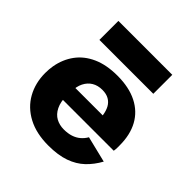

<svg xmlns="http://www.w3.org/2000/svg" viewBox="-182 -794 937 937"><g transform="rotate(45 286.5 -326.0)"><path d="M117 -198H537Q539 -210 539 -220.5Q539 -231 539 -237Q539 -310 510.5 -362Q482 -414 426.5 -442Q371 -470 291 -470Q216 -470 162.5 -446Q109 -422 77.5 -379Q46 -336 36 -279Q34 -267 33 -255Q32 -243 32 -230Q32 -161 62.5 -106.5Q93 -52 151.5 -21Q210 10 293 10Q360 10 406.5 -6.5Q453 -23 485 -53.5Q517 -84 540 -126L405 -159Q394 -140 378 -126.5Q362 -113 340.5 -106Q319 -99 291 -99Q261 -99 237 -112Q213 -125 198.5 -154Q184 -183 184 -230L186 -254Q186 -291 199 -316.5Q212 -342 234.5 -355.5Q257 -369 288 -369Q315 -369 333.5 -358.5Q352 -348 362.5 -329Q373 -310 377 -282H117ZM105 -531H477V-662H105Z"/></g></svg>

Font: Glinicke Jost Bold
Style: Bold
Weight: 700
Version: Version 3.710